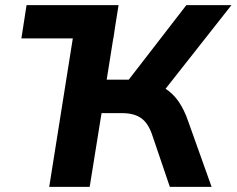

<svg xmlns="http://www.w3.org/2000/svg" viewBox="-20 -725 918 745"><path d="M63 -576 83 -705H439L420 -576ZM171 0 283 -705H440L394 -416H492L465 -397L703 -705H878L611 -366L544 -409Q588 -402 619.5 -382.5Q651 -363 673 -331Q695 -299 710 -255L801 0H639L571 -200Q556 -246 528.5 -266Q501 -286 454 -286H374L328 0Z"/></svg>

Font: Nunito Sans 11pt ExtraBold
Style: Italic
Weight: 800
Italic angle: -9°
Version: Version 3.101;gftools[0.9.27]